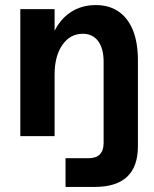

<svg xmlns="http://www.w3.org/2000/svg" viewBox="-20 -536 607 756"><path d="M238 87H328Q358 87 373 72Q388 57 388 27V0H523V40Q523 120 480.5 160Q438 200 353 200H238ZM306 -403Q256 -403 225.5 -359Q195 -315 195 -243L169 -293Q169 -359 192.5 -409.5Q216 -460 258.5 -488Q301 -516 357 -516Q410 -516 447 -490.5Q484 -465 503.5 -416.5Q523 -368 523 -299V0H388V-293Q388 -345 366.5 -374Q345 -403 306 -403ZM60 -500H195V0H60Z"/></svg>

Font: Uncut Sans Variable
Style: Regular
Weight: 400
Designer: Kasper Nordkvist
Foundry: UNCUT.wtf
Version: Version 1.303;Glyphs 3.1.2 (3151)